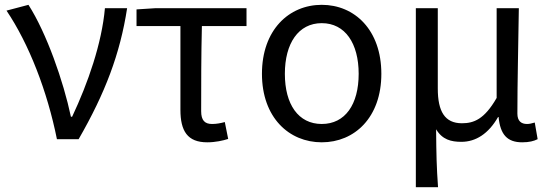

<svg xmlns="http://www.w3.org/2000/svg" viewBox="-20 -577 2280 796"><path d="M216 0H306C416 -191 478 -354 507 -543H415C402 -397 345 -233 279 -93H274C243 -240 173 -440 98 -557L7 -533C100 -395 176 -199 216 0Z M839 13C873 13 904 6 926 -1L912 -71C894 -66 877 -63 859 -63C829 -63 814 -78 814 -116C814 -226 814 -346 817 -469H1002V-543H624L546 -538V-469H728V-122C728 -34 757 13 839 13Z M1314 13C1450 13 1561 -90 1561 -271C1561 -453 1450 -557 1314 -557C1178 -557 1066 -453 1066 -271C1066 -90 1178 13 1314 13ZM1314 -63C1217 -63 1161 -144 1161 -271C1161 -397 1217 -481 1314 -481C1411 -481 1467 -397 1467 -271C1467 -144 1411 -63 1314 -63Z M1704 199H1796C1790 114 1789 66 1788 -41C1814 2 1850 11 1893 11C1952 11 2005 -22 2045 -92H2047C2054 -19 2083 13 2145 13C2174 13 2193 8 2209 0L2197 -69C2184 -65 2174 -63 2165 -63C2141 -63 2125 -75 2125 -106C2125 -237 2129 -396 2131 -543H2039V-171C1988 -82 1944 -66 1895 -66C1824 -66 1795 -115 1795 -210V-543H1704Z"/></svg>

Font: Source Han Sans KR Regular
Style: Regular
Weight: 400
Designer: Ryoko NISHIZUKA (kana & ideographs); Paul D. Hunt (Latin, Greek & Cyrillic); Wenlong ZHANG (bopomofo); Sandoll Communica
Foundry: Adobe Systems Incorporated
Version: Version 1.004;PS 1.004;hotconv 1.0.82;makeotf.lib2.5.63406